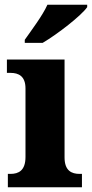

<svg xmlns="http://www.w3.org/2000/svg" viewBox="-20 -786 386 806"><path d="M84 -619V-606H159C222 -643 322 -721 346 -756V-766H179C159 -721 112 -659 84 -619ZM13 0H324V-56H314C281 -56 251 -69 251 -125V-536H9V-480H25C57 -480 87 -467 87 -415V-127C87 -70 58 -56 24 -56H13Z"/></svg>

Font: Noto Serif Tamil SemiCondensed ExtraBold
Style: Italic
Weight: 800
Width: 4
Italic angle: -12°
Designer: Indian Type Foundry, Tom Grace, and the Monotype Design Team
Foundry: Monotype Imaging Inc.
Version: Version 2.003